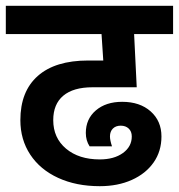

<svg xmlns="http://www.w3.org/2000/svg" viewBox="-30 -668 615 660"><path d="M40 -255Q40 -354 100 -407Q160 -460 273 -460H325L319 -551H-10V-648H565V-551H431L440 -368H288Q222 -368 187.5 -339Q153 -310 153 -255Q153 -194 197 -157Q241 -120 313 -120Q362 -120 392.5 -142Q423 -164 423 -199Q423 -216 412.5 -226Q402 -236 385 -236Q368 -236 358 -226Q348 -216 348 -199Q348 -186 355 -165H278Q265 -185 265 -211Q265 -259 299.5 -288.5Q334 -318 390 -318Q451 -318 488 -285Q525 -252 525 -199Q525 -148 498 -109.5Q471 -71 423 -49.5Q375 -28 313 -28Q232 -28 170 -56.5Q108 -85 74 -136.5Q40 -188 40 -255Z"/></svg>

Font: Madhuban Medium
Style: Regular
Weight: 500
Designer: jaikishan Patel
Foundry: MagicType
Version: Version 1.000